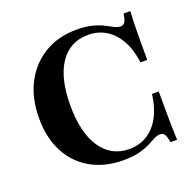

<svg xmlns="http://www.w3.org/2000/svg" viewBox="-109 -695 835 821"><g transform="rotate(-20 309.0 -285.0)"><path d="M320.2 11.3Q234.7 11.3 171.8 -24.6Q108.9 -60.5 74.6 -125.8Q40.3 -191.1 40.3 -280.6Q40.3 -371 75.4 -438.7Q110.5 -506.5 173.4 -544.4Q236.3 -582.3 320.2 -582.3Q362.1 -582.3 391.1 -574.6Q420.2 -566.9 440.3 -556.5Q460.5 -546 475.4 -538.3Q490.3 -530.6 503.2 -530.6Q516.1 -530.6 523 -541.9Q529.8 -553.2 533.1 -578.2H563.7Q562.1 -550.8 561.3 -521.8Q560.5 -492.7 560.5 -454Q560.5 -415.3 560.5 -357.3H529.8Q521.8 -417.7 498.4 -459.3Q475 -500.8 439.5 -522.6Q404 -544.4 358.9 -544.4Q275.8 -544.4 230.2 -477Q184.7 -409.7 184.7 -286.3Q184.7 -162.1 231 -93.5Q277.4 -25 359.7 -25Q405.6 -25 441.1 -47.2Q476.6 -69.4 499.6 -111.7Q522.6 -154 529.8 -213.7H560.5Q560.5 -158.1 560.9 -119Q561.3 -79.8 561.7 -50.4Q562.1 -21 563.7 7.3H533.1Q529.8 -18.5 523 -29Q516.1 -39.5 503.2 -39.5Q489.5 -39.5 475 -31.9Q460.5 -24.2 440.7 -14.1Q421 -4 391.9 3.6Q362.9 11.3 320.2 11.3Z"/></g></svg>

Font: Playfair 5pt SemiExpanded Light ExtraBold
Style: Regular
Weight: 800
Version: Version 2.001;gftools[0.9.30]